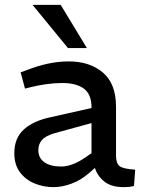

<svg xmlns="http://www.w3.org/2000/svg" viewBox="-20 -764 586 791"><path d="M200 7Q160 7 123 -8Q86 -23 62.5 -54Q39 -85 39 -133Q39 -195 78 -230.5Q117 -266 188 -281L357 -319V-322Q357 -375 326 -398.5Q295 -422 236 -422Q203 -422 169 -417Q135 -412 107 -405L83 -399L65 -466L90 -475Q136 -493 178.5 -502Q221 -511 263 -511Q350 -511 404 -465Q458 -419 458 -324V-123Q458 -91 473 -79.5Q488 -68 537 -65L532 2Q522 5 510.5 6Q499 7 490 7Q439 7 410.5 -15.5Q382 -38 371 -72L348 -52Q314 -22 275 -7.5Q236 7 200 7ZM232 -78Q255 -78 280 -87.5Q305 -97 331 -115L357 -133V-257L204 -215Q167 -204 152.5 -187Q138 -170 138 -145Q138 -113 163 -95.5Q188 -78 232 -78ZM260 -566 114 -744H230L338 -566Z"/></svg>

Font: REM
Style: Regular
Weight: 400
Designer: Octavio Pardo
Foundry: Ashler Design
Version: Version 1.005;gftools[0.9.28]